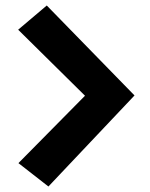

<svg xmlns="http://www.w3.org/2000/svg" viewBox="-20 -635 544 698"><path d="M156 43 47 -42 289 -287 46 -527 150 -615 469 -288Z"/></svg>

Font: Yaldevi ExtraLight
Style: Bold
Weight: 700
Version: Version 1.100